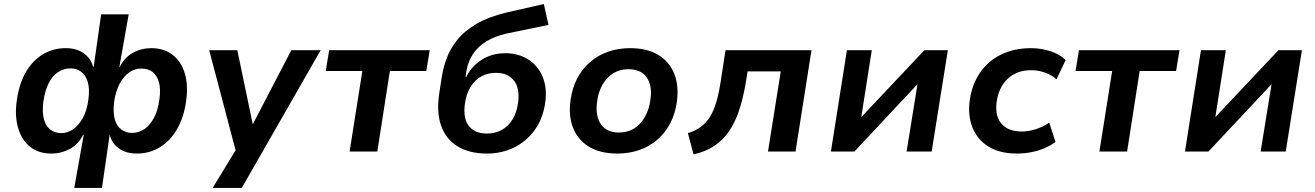

<svg xmlns="http://www.w3.org/2000/svg" viewBox="-20 -749 6502 949"><path d="M347 180 394 -83H391Q368 -36 325.5 -13Q283 10 233 10Q172 10 130 -22.5Q88 -55 70 -115Q52 -175 63 -252Q74 -334 107.5 -392Q141 -450 192 -480.5Q243 -511 305 -511Q358 -511 393.5 -486Q429 -461 440 -419H443L480 -678H616L570 -418H572Q595 -465 637 -488Q679 -511 728 -511Q790 -511 832.5 -478.5Q875 -446 893 -387.5Q911 -329 900 -250Q889 -169 855 -110.5Q821 -52 770 -21Q719 10 656 10Q602 10 567 -16Q532 -42 522 -84V-83L484 180ZM281 -91Q314 -91 341.5 -110Q369 -129 389.5 -166Q410 -203 417 -258Q424 -311 413.5 -344.5Q403 -378 381 -394.5Q359 -411 329 -411Q295 -411 267 -392.5Q239 -374 220.5 -337.5Q202 -301 194 -245Q188 -194 197 -160Q206 -126 228 -109Q250 -92 281 -91ZM632 -92Q665 -92 693 -110.5Q721 -129 741 -166.5Q761 -204 768 -259Q775 -310 765.5 -343Q756 -376 734.5 -393Q713 -410 680 -410Q648 -411 620 -392Q592 -373 572 -336.5Q552 -300 544 -245Q538 -193 547.5 -159Q557 -125 580 -108.5Q603 -92 632 -92Z M1031 180 1159 -30 1154 30 1014 -501H1153L1229 -136H1230L1420 -501H1565L1175 180Z M1708 0 1771 -398H1590L1607 -501H2104L2087 -398H1907L1845 0Z M2387 10Q2300 10 2242 -25.5Q2184 -61 2160.5 -127Q2137 -193 2151 -287L2161 -352Q2168 -405 2185.5 -455Q2203 -505 2239 -550.5Q2275 -596 2336 -631.5Q2397 -667 2491 -689L2668 -729L2691 -626L2483 -583Q2426 -570 2384 -544.5Q2342 -519 2317.5 -481.5Q2293 -444 2285 -396L2281 -368H2284Q2300 -401 2327.5 -427.5Q2355 -454 2392.5 -470Q2430 -486 2478 -486Q2541 -486 2589.5 -456Q2638 -426 2661.5 -371Q2685 -316 2675 -243Q2664 -163 2623 -106.5Q2582 -50 2521 -20Q2460 10 2387 10ZM2386 -89Q2427 -89 2459.5 -106.5Q2492 -124 2513.5 -159Q2535 -194 2541 -243Q2550 -313 2520 -351Q2490 -389 2431 -389Q2391 -389 2358.5 -371Q2326 -353 2305.5 -319Q2285 -285 2278 -238Q2268 -163 2297.5 -126Q2327 -89 2386 -89Z M3031 10Q2948 10 2892.5 -23Q2837 -56 2813 -116Q2789 -176 2800 -253Q2808 -314 2833 -361.5Q2858 -409 2897 -442.5Q2936 -476 2986 -493.5Q3036 -511 3095 -511Q3178 -511 3233 -478Q3288 -445 3312 -386Q3336 -327 3326 -249Q3318 -188 3293 -140Q3268 -92 3229 -58.5Q3190 -25 3140 -7.5Q3090 10 3031 10ZM3039 -94Q3083 -94 3115 -114.5Q3147 -135 3168 -172Q3189 -209 3195 -257Q3205 -326 3176.5 -366.5Q3148 -407 3086 -407Q3044 -407 3011.5 -387Q2979 -367 2958 -330.5Q2937 -294 2931 -245Q2922 -176 2950 -135Q2978 -94 3039 -94Z M3408 14 3380 -91Q3417 -102 3444 -122Q3471 -142 3489.5 -172Q3508 -202 3520.5 -244.5Q3533 -287 3542 -345L3566 -501H3991L3912 0H3776L3839 -396H3675L3666 -339Q3653 -263 3633 -203Q3613 -143 3583 -99.5Q3553 -56 3510 -27.5Q3467 1 3408 14Z M4087 0 4166 -501H4289L4237 -170L4549 -501H4665L4585 0H4461L4515 -333L4203 0Z M5006 10Q4923 10 4867.5 -23.5Q4812 -57 4787.5 -116.5Q4763 -176 4773 -253Q4781 -312 4806 -360Q4831 -408 4870 -441.5Q4909 -475 4961 -493Q5013 -511 5075 -511Q5128 -511 5174.5 -495Q5221 -479 5247 -452L5202 -357Q5179 -378 5145.5 -390Q5112 -402 5077 -402Q5040 -402 5011 -391Q4982 -380 4960 -359Q4938 -338 4924.5 -309.5Q4911 -281 4906 -244Q4897 -176 4930 -137.5Q4963 -99 5031 -99Q5065 -99 5101.5 -111Q5138 -123 5166 -143L5197 -47Q5175 -31 5144.5 -17.5Q5114 -4 5078.5 3Q5043 10 5006 10Z M5414 0 5477 -398H5296L5313 -501H5810L5793 -398H5613L5551 0Z M5837 0 5916 -501H6039L5987 -170L6299 -501H6415L6335 0H6211L6265 -333L5953 0Z"/></svg>

Font: Nunito Sans 7pt
Style: Bold Italic
Weight: 700
Italic angle: -9°
Version: Version 3.101;gftools[0.9.27]